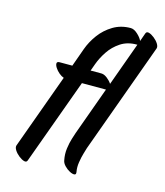

<svg xmlns="http://www.w3.org/2000/svg" viewBox="-113 -810 803 933"><g transform="rotate(15 288.5 -343.5)"><path d="M40 -28 177 -405Q165 -409 152.5 -419.5Q140 -430 132 -442.5Q124 -455 124.5 -464Q125 -473 138 -473H202L235 -565Q249 -604 275.5 -640Q302 -676 341 -699.5Q380 -723 429 -723Q446 -723 464.5 -706Q483 -689 489 -674L504 -716Q508 -727 520.5 -723.5Q533 -720 547.5 -708.5Q562 -697 570.5 -683.5Q579 -670 576 -660L374 -104Q372 -97 365.5 -75.5Q359 -54 355 -28Q351 -2 355 19Q358 34 348.5 35Q339 36 324.5 28.5Q310 21 297.5 8Q285 -5 283 -19Q277 -49 281 -78Q285 -107 292 -129Q299 -151 302 -160L390 -403H269L112 28Q108 39 95.5 35.5Q83 32 68.5 20.5Q54 9 45.5 -4.5Q37 -18 40 -28ZM348 -473Q362 -473 377.5 -461Q393 -449 402 -435L481 -653H477Q431 -653 397 -630.5Q363 -608 341 -575Q319 -542 307 -509L294 -473Z"/></g></svg>

Font: Story Script
Style: Regular
Weight: 400
Designer: Lana Roulhac, Ben Buysse
Version: Version 1.000; ttfautohint (v1.8.4.7-5d5b)